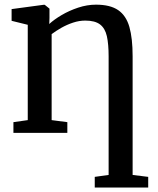

<svg xmlns="http://www.w3.org/2000/svg" viewBox="-20 -584 694 844"><path d="M396.5 240.5V193.5L457.5 185V-336.5Q457.5 -390 449.8 -424.8Q442 -459.5 419.8 -476.5Q397.5 -493.5 355 -493.5Q328 -493.5 301 -484.5Q274 -475.5 249.8 -461.8Q225.5 -448 207 -434V-56L276 -47V0H39V-47L102 -56V-475L31 -492.5V-544L172 -563H176.5L197.5 -546V-504.5L196.5 -478.5Q217.5 -498 251 -517.8Q284.5 -537.5 323.8 -550.5Q363 -563.5 402 -563.5Q464.5 -563.5 499.5 -539.5Q534.5 -515.5 548.8 -465.5Q563 -415.5 563 -337V185L631.5 193.5V240.5Z"/></svg>

Font: Merriweather 28pt
Style: Regular
Weight: 400
Version: Version 2.100